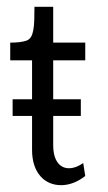

<svg xmlns="http://www.w3.org/2000/svg" viewBox="-20 -533 316 563"><path d="M74 -193V-93C74 -26 111 10 159 10C183 10 207 1 230 -17L224 -55C182 -25 136 -37 136 -107V-193H217V-242H136V-356H230V-408H136V-513H81C81 -456 80 -422 58 -414C47 -410 31 -408 10 -408V-356H74V-242H17V-193Z"/></svg>

Font: OSH Darker Grotesque Medium
Style: Regular
Weight: 500
Designer: Gabriel Lam
Foundry: TypeRant
Version: Version 1.000;Glyphs 3.1.1 (3148)